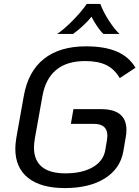

<svg xmlns="http://www.w3.org/2000/svg" viewBox="-20 -947 710 978"><path d="M58 -189Q58 -212 63 -244L101 -457Q123 -583 203.5 -647Q284 -711 418 -711Q514 -711 576 -684Q638 -657 670 -602L590 -549Q564 -594 522.5 -615Q481 -636 414 -636Q228 -636 196 -457L158 -244Q153 -216 153 -196Q153 -131 193 -97.5Q233 -64 313 -64Q398 -64 452 -95Q506 -126 516 -181L525 -234Q527 -250 527 -255Q527 -316 459 -316H341L354 -391H495Q624 -391 624 -285Q624 -265 620 -245L608 -175Q592 -87 513.5 -38Q435 11 310 11Q188 11 123 -41Q58 -93 58 -189ZM422 -927H491Q507 -884 536 -840Q565 -796 589 -774H507Q490 -790 473.5 -815Q457 -840 446 -862Q431 -842 403.5 -816.5Q376 -791 352 -774H271Q304 -796 348 -840Q392 -884 422 -927Z"/></svg>

Font: KoHo Medium
Style: Italic
Weight: 500
Italic angle: -10°
Designer: Cadson Demak & Katatrad Team
Foundry: Cadson Demak Co.,Ltd.
Version: Version 1.000